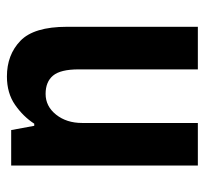

<svg xmlns="http://www.w3.org/2000/svg" viewBox="-38 -528 578 541"><g transform="rotate(90 250.5 -257.0)"><path d="M195 12Q134 12 94.5 -26Q55 -64 55 -157V-526H175V-190Q175 -139 192.5 -118Q210 -97 244 -97Q279 -97 302.5 -126.5Q326 -156 326 -200V-526H446V0H346L334 -65H328Q308 -34 275 -11Q242 12 195 12Z"/></g></svg>

Font: Archivo Narrow
Style: Bold
Weight: 700
Designer: Hector Gatti
Foundry: Omnibus-Type
Version: Version 3.002